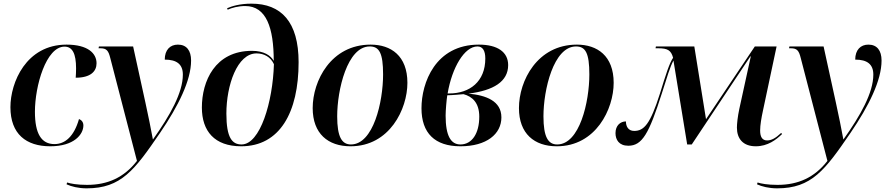

<svg xmlns="http://www.w3.org/2000/svg" viewBox="-20 -790 4859 1050"><path d="M255 10C385 10 436 -55 436 -104C436 -123 425 -134 412 -139C385 -44 336 -2 278 -2C206 -2 171 -59 171 -179C171 -320 232 -535 333 -535C376 -535 396 -497 396 -416C396 -396 395 -379 394 -365C476 -365 508 -400 508 -444C508 -498 461 -546 344 -546C123 -546 37 -339 37 -204C37 -57 123 10 255 10Z M454 240C643 240 716 140 855 -63C956 -211 1025 -351 1025 -459C1025 -514 1000 -546 953 -546C911 -546 881 -518 881 -464C946 -464 980 -439 980 -382C980 -283 910 -159 817 -28H816C809 -67 787 -178 775 -230L708 -536H521L519 -526H529C563 -526 573 -513 583 -473L729 90C658 181 569 221 456 221C400 221 366 214 347 208L344 218C370 230 409 240 454 240Z M1299 10C1510 10 1613 -175 1613 -450C1613 -670 1518 -770 1355 -770C1291 -770 1247 -756 1222 -745L1225 -737C1247 -747 1282 -757 1321 -757C1437 -757 1477 -637 1477 -457C1461 -486 1424 -512 1358 -512C1155 -512 1084 -345 1084 -202C1084 -73 1153 10 1299 10ZM1301 0C1250 0 1218 -35 1218 -169C1218 -323 1277 -498 1383 -498C1423 -498 1460 -479 1478 -439C1472 -233 1403 0 1301 0Z M1897 10C2111 10 2208 -194 2208 -337C2208 -485 2118 -546 2007 -546C1790 -546 1690 -348 1690 -199C1690 -59 1774 10 1897 10ZM1899 0C1849 0 1824 -42 1824 -154C1824 -298 1879 -536 2002 -536C2054 -536 2075 -500 2075 -383C2075 -233 2022 0 1899 0Z M2498 10C2641 10 2722 -57 2722 -148C2722 -238 2638 -269 2542 -278C2679 -295 2759 -344 2759 -434C2759 -506 2700 -546 2599 -546C2360 -546 2285 -336 2285 -198C2285 -62 2358 10 2498 10ZM2437 -279H2428C2452 -421 2520 -536 2591 -536C2619 -536 2634 -514 2634 -470C2634 -344 2549 -279 2437 -279ZM2498 0C2446 0 2417 -46 2417 -158C2417 -186 2422 -244 2426 -269C2449 -269 2503 -274 2515 -275C2563 -262 2601 -228 2601 -152C2601 -60 2561 0 2498 0Z M3025 10C3239 10 3336 -194 3336 -337C3336 -485 3246 -546 3135 -546C2918 -546 2818 -348 2818 -199C2818 -59 2902 10 3025 10ZM3027 0C2977 0 2952 -42 2952 -154C2952 -298 3007 -536 3130 -536C3182 -536 3203 -500 3203 -383C3203 -233 3150 0 3027 0Z M4113 10C4179 10 4225 -26 4257 -57L4252 -63C4220 -33 4198 -22 4175 -22C4149 -22 4137 -41 4137 -76C4137 -106 4144 -146 4152 -183L4227 -536H4108L3841 -138L3777 -536H3567L3565 -526H3580C3631 -526 3650 -515 3661 -474C3641 -445 3622 -385 3589 -278C3536 -111 3502 -74 3448 -74C3415 -74 3403 -100 3403 -126C3373 -126 3346 -104 3346 -62C3346 -26 3365 7 3416 7C3492 7 3529 -59 3599 -278C3628 -369 3644 -424 3663 -459L3738 0H3763L4084 -482H4086L4023 -194C4014 -152 4010 -112 4010 -92C4010 -32 4043 10 4113 10Z M4230 240C4419 240 4492 140 4631 -63C4732 -211 4801 -351 4801 -459C4801 -514 4776 -546 4729 -546C4687 -546 4657 -518 4657 -464C4722 -464 4756 -439 4756 -382C4756 -283 4686 -159 4593 -28H4592C4585 -67 4563 -178 4551 -230L4484 -536H4297L4295 -526H4305C4339 -526 4349 -513 4359 -473L4505 90C4434 181 4345 221 4232 221C4176 221 4142 214 4123 208L4120 218C4146 230 4185 240 4230 240Z"/></svg>

Font: Noto Serif Display SemiBold
Style: Italic
Weight: 600
Italic angle: -12°
Designer: Monotype Design Team
Foundry: Monotype Imaging Inc.
Version: Version 2.009